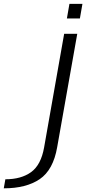

<svg xmlns="http://www.w3.org/2000/svg" viewBox="-197 -770 480 1019"><path d="M-177 229.5 -168.5 181.5Q-84.5 181.5 -32 143.5Q20.5 105.5 37 13L143.5 -590.5H213L106.5 11Q85.5 132 13.8 180.8Q-58 229.5 -177 229.5ZM171.5 -749.5H240.5L227 -672H158Z"/></svg>

Font: Anybody ExtraExpanded Light
Style: Italic
Weight: 300
Width: 8
Italic angle: -10°
Designer: Tyler Finck
Foundry: Etcetera Type Company
Version: Version 1.010; ttfautohint (v1.8.3) -l 8 -r 50 -G 200 -x 14 